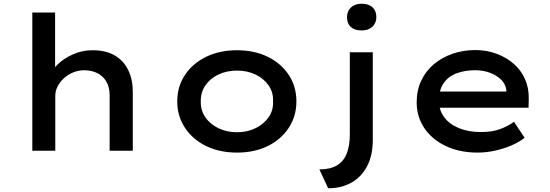

<svg xmlns="http://www.w3.org/2000/svg" viewBox="-20 -807 2947 1028"><path d="M153 0V-740H275V-397L242 -388Q252 -426 286.5 -460Q321 -494 370.5 -516Q420 -538 475 -538Q547 -538 594.5 -510Q642 -482 666.5 -432Q691 -382 691 -316V0H567V-298Q567 -339 550 -369Q533 -399 503 -414.5Q473 -430 433 -431Q399 -431 370 -418.5Q341 -406 320 -386Q299 -366 287.5 -342.5Q276 -319 276 -293V0H215Q190 0 174.5 0Q159 0 153 0Z M1249 10Q1156 10 1084 -25Q1012 -60 970.5 -122.5Q929 -185 929 -264Q929 -344 970.5 -406Q1012 -468 1084 -503Q1156 -538 1249 -538Q1342 -538 1413.5 -503Q1485 -468 1526 -406Q1567 -344 1567 -264Q1567 -185 1526 -122.5Q1485 -60 1413.5 -25Q1342 10 1249 10ZM1249 -99Q1304 -99 1348 -120.5Q1392 -142 1418 -179Q1444 -216 1442 -264Q1444 -313 1418 -350Q1392 -387 1348 -408Q1304 -429 1249 -429Q1194 -429 1149.5 -408Q1105 -387 1079.5 -349.5Q1054 -312 1055 -264Q1054 -216 1079.5 -179Q1105 -142 1149.5 -120.5Q1194 -99 1249 -99Z M1737 201 1690 100Q1748 100 1784 78.5Q1820 57 1836.5 15Q1853 -27 1853 -88V-527H1976V-59Q1976 24 1946 82Q1916 140 1862 170.5Q1808 201 1737 201ZM1916 -644Q1879 -644 1858.5 -662.5Q1838 -681 1838 -715Q1838 -747 1859 -767Q1880 -787 1916 -787Q1954 -787 1974.5 -768Q1995 -749 1995 -715Q1995 -684 1974 -664Q1953 -644 1916 -644Z M2537 10Q2441 10 2367 -25Q2293 -60 2252 -121Q2211 -182 2211 -259Q2211 -323 2235 -374.5Q2259 -426 2302 -462.5Q2345 -499 2402.5 -519Q2460 -539 2525 -539Q2585 -539 2638 -519.5Q2691 -500 2730.5 -465.5Q2770 -431 2791 -383.5Q2812 -336 2811 -279L2810 -230H2305L2282 -317H2707L2691 -303V-325Q2687 -357 2663 -380.5Q2639 -404 2603 -417.5Q2567 -431 2525 -431Q2468 -431 2423.5 -414Q2379 -397 2354.5 -360.5Q2330 -324 2330 -268Q2330 -218 2358 -180Q2386 -142 2437 -121Q2488 -100 2555 -100Q2616 -100 2658.5 -116Q2701 -132 2732 -155L2789 -69Q2759 -46 2718.5 -28.5Q2678 -11 2631 -0.5Q2584 10 2537 10Z"/></svg>

Font: Lexend Giga Medium
Style: Regular
Weight: 500
Designer: Bonnie Shaver-Troup, Thomas Jockin
Foundry: Lexend
Version: Version 1.007